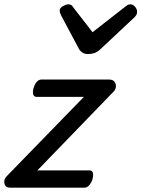

<svg xmlns="http://www.w3.org/2000/svg" viewBox="-35 -868 654 888"><path d="M11 0Q-10 0 -14.5 -19.5Q-19 -39 -2 -55L353 -420H134Q123 -420 119 -430Q115 -440 120 -460Q126 -480 135.5 -490Q145 -500 156 -500H470Q487 -500 494.5 -490Q502 -480 501 -467Q500 -454 491 -445L138 -80H379Q390 -80 394 -70.5Q398 -61 393 -40Q387 -21 377 -10.5Q367 0 356 0ZM568 -848Q580 -848 589.5 -837Q599 -826 599 -814Q599 -804 595.5 -798.5Q592 -793 588 -789L429 -640Q415 -627 401.5 -622.5Q388 -618 371 -618Q358 -618 347 -624.5Q336 -631 329 -644L248 -796Q244 -804 242.5 -809.5Q241 -815 241 -819Q241 -831 256 -839.5Q271 -848 280 -848Q291 -848 296.5 -843Q302 -838 306 -831L393 -719L539 -833Q546 -838 552.5 -843Q559 -848 568 -848Z"/></svg>

Font: Playwrite NO
Style: Regular
Weight: 400
Designer: Veronika Burian, José Scaglione
Foundry: TypeTogether
Version: Version 1.002